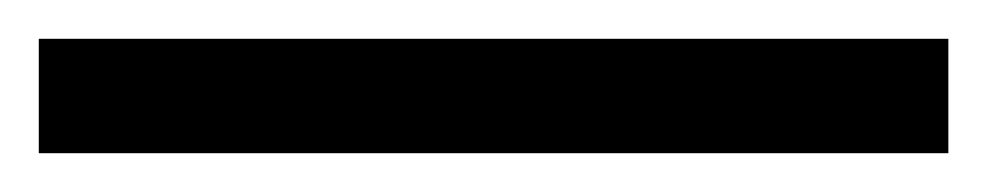

<svg xmlns="http://www.w3.org/2000/svg" viewBox="-25 -839 509 99"><path d="M-5 -760V-819H464V-760Z"/></svg>

Font: Noto Serif Thai Medium
Style: Regular
Weight: 500
Version: Version 2.001